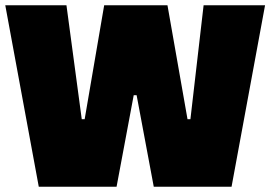

<svg xmlns="http://www.w3.org/2000/svg" viewBox="-20 -708 1025 728"><path d="M127 0 0 -688H232L290 -256H301L375 -688H615L691 -256H702L752 -688H985L858 0H563L498 -347H487L422 0Z"/></svg>

Font: Saira Black
Style: Regular
Weight: 900
Designer: Hector Gatti with collaboration of the Omnibus-Type team
Foundry: Omnibus-Type
Version: Version 1.100; ttfautohint (v1.8.3)